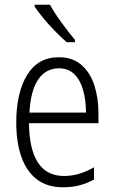

<svg xmlns="http://www.w3.org/2000/svg" viewBox="-20 -785 485 815"><path d="M230 -542Q288 -542 325.5 -509.5Q363 -477 380.5 -422.5Q398 -368 398 -303V-262H103Q104 -152 141 -95Q178 -38 252 -38Q316 -38 379 -75V-23Q350 -7 318 1.5Q286 10 248 10Q180 10 136 -24Q92 -58 70.5 -120Q49 -182 49 -264Q49 -391 95 -466.5Q141 -542 230 -542ZM230 -495Q175 -495 142.5 -448Q110 -401 105 -307H345Q345 -359 333 -402Q321 -445 295.5 -470Q270 -495 230 -495ZM192 -765Q212 -729 242 -688Q272 -647 298 -616V-606H263Q241 -625 215 -651.5Q189 -678 165.5 -706Q142 -734 127 -757V-765Z"/></svg>

Font: Noto Sans Khmer UI Condensed Light
Style: Regular
Weight: 300
Width: 3
Designer: Danh Hong and the Monotype Design Team
Foundry: Monotype Imaging Inc.
Version: Version 2.002; ttfautohint (v1.8.4.7-5d5b)